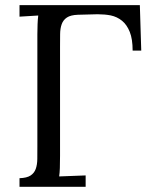

<svg xmlns="http://www.w3.org/2000/svg" viewBox="-20 -720 588 740"><path d="M491.2 -524.9Q491.2 -569.3 480.2 -596.9Q469.2 -624.5 450.4 -639.9Q431.6 -655.3 406.7 -660.6Q383.8 -665 357.9 -665H353L280.3 -663.1Q252.4 -662.1 238 -652.6Q223.6 -643.1 217.8 -626.7Q211.9 -610.4 211.7 -588.1Q211.4 -565.9 211.4 -540V-119.1Q211.4 -91.8 210.7 -72.3Q210 -52.7 208 -40L310.1 -43.9V0H55.2V-33.2Q83.5 -34.2 97.7 -43.5Q111.8 -52.7 117.7 -68.8Q123.5 -85 123.8 -107.2Q124 -129.4 124 -155.8V-587.9Q124 -608.4 124.8 -626.7Q125.5 -645 127.4 -660.2L55.2 -655.8V-700.2H519L524.4 -524.9Z"/></svg>

Font: DimaThulth2
Style: Regular
Weight: 400
Designer: R.Balvardi
Foundry: R.Balvardi (R.Balvardi@gmail.com)
Version: Version 1.00;November 13, 2018;FontCreator 11.5.0.2427 64-bi